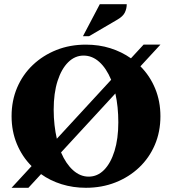

<svg xmlns="http://www.w3.org/2000/svg" viewBox="-20 -882 817 912"><path d="M35 10 130 -93Q85 -138 60 -198.5Q35 -259 35 -330Q35 -404 61.5 -466Q88 -528 136 -573.5Q184 -619 248 -644.5Q312 -670 388 -670Q450 -670 504 -653Q558 -636 602 -605L662 -670H742L647 -567Q692 -522 717 -461.5Q742 -401 742 -330Q742 -256 715.5 -194Q689 -132 641 -86.5Q593 -41 528.5 -15.5Q464 10 388 10Q327 10 272.5 -7Q218 -24 175 -55L115 10ZM235 -361Q235 -323 239 -288Q243 -253 250 -223L508 -503Q485 -558 451.5 -588Q418 -618 377 -618Q336 -618 304 -586.5Q272 -555 253.5 -497.5Q235 -440 235 -361ZM401 -43Q443 -43 474.5 -75Q506 -107 524 -165Q542 -223 542 -301Q542 -375 528 -438L270 -158Q293 -104 327 -73.5Q361 -43 401 -43ZM374 -710 454 -862H582Q582 -841 573 -822.5Q564 -804 538 -789L403 -710Z"/></svg>

Font: Spectral ExtraBold
Style: Regular
Weight: 800
Designer: Jean-Baptiste Levee
Foundry: Production Type
Version: Version 2.001